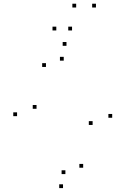

<svg xmlns="http://www.w3.org/2000/svg" viewBox="-20 -970 660 1010"><path d="M570.2 -350.5V-370.5H550.2V-350.5ZM329.7 -729V-749H309.7V-729ZM69.8 -359V-379H49.8V-359ZM311.5 19.5V-0.5H291.5V19.5ZM172.2 -397.7V-417.7H152.2V-397.7ZM221.8 -617.8V-637.8H201.8V-617.8ZM315.3 -651V-671H295.3V-651ZM467.2 -312.7V-332.7H447.2V-312.7ZM417.5 -87.7V-107.7H397.5V-87.7ZM324 -54.2V-74.2H304V-54.2ZM380.7 -930.5V-950.5H360.7V-930.5ZM484.8 -930.5V-950.5H464.8V-930.5ZM359 -809.8V-829.8H339V-809.8ZM276.2 -809.8V-829.8H256.2V-809.8Z"/></svg>

Font: Monaspace Argon Dots Var
Style: Regular
Weight: 400
Designer: Riley Cran and the Lettermatic Team
Version: Version 1.100 (Monaspace Argon Dots)